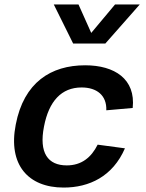

<svg xmlns="http://www.w3.org/2000/svg" viewBox="-20 -834 660 866"><path d="M543.5 -165 420.5 -181.5C391.5 -123.5 347.5 -88 281 -88C196 -88 155 -144.5 178.5 -263.5C200.5 -378 257.5 -439.5 348 -439.5C417 -439.5 462 -403.5 459.5 -336.5L578.5 -347C592.5 -477.5 497 -539.5 364 -539.5C210 -539.5 87.5 -462.5 51 -272C15.5 -91 107 12 267 12C382.5 12 488.5 -38 543.5 -165ZM222.5 -814H334L391.5 -685.5L499 -814H610.5L455 -637.5H310Z"/></svg>

Font: Monaspace Neon SemiBold
Style: Italic
Weight: 600
Italic angle: -11°
Designer: Riley Cran & the Lettermatic Team
Foundry: Lettermatic
Version: Version 1.200 (Monaspace Neon)